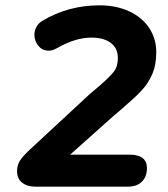

<svg xmlns="http://www.w3.org/2000/svg" viewBox="-20 -700 629 720"><path d="M44 -58Q44 -80 54.5 -97Q65 -114 92 -139L312 -343Q319 -350 352 -377Q392 -412 407 -431.5Q422 -451 422 -482Q422 -519 395.5 -539Q369 -559 323 -559Q262 -559 193 -519Q177 -510 162 -510Q139 -510 124 -528Q109 -546 109 -570Q109 -585 116.5 -599Q124 -613 139 -622Q236 -680 353 -680Q416 -680 464.5 -657.5Q513 -635 539.5 -595Q566 -555 566 -504Q566 -456 550.5 -421Q535 -386 510 -359.5Q485 -333 436 -291L402 -262L243 -120H467Q498 -120 514.5 -107.5Q531 -95 531 -70Q531 -37 512 -18.5Q493 0 459 0H113Q82 0 63 -15Q44 -30 44 -58Z"/></svg>

Font: SN Pro Bold
Style: Bold Italic
Weight: 700
Italic angle: -9°
Designer: Tobias Whetton
Foundry: Supernotes
Version: Version 1.003